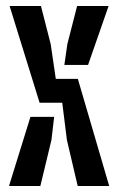

<svg xmlns="http://www.w3.org/2000/svg" viewBox="-20 -620 394 640"><path d="M239 0 203 -153.5 187.5 -277.5H112L12 -600H116.5L149 -473L166 -357H239.5L344 0ZM10 0 81.5 -230.5H160.5L151.5 -153.5L114.5 0ZM194.5 -403.5 204.5 -473 237 -600H342L273.5 -403.5Z"/></svg>

Font: Big Shoulders Stencil Display Thin
Style: Bold
Weight: 700
Version: Version 2.001